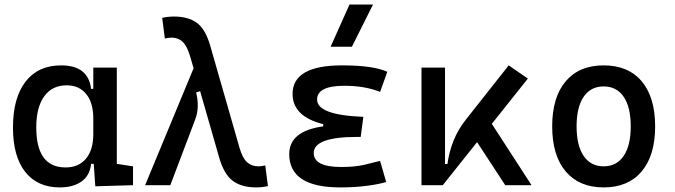

<svg xmlns="http://www.w3.org/2000/svg" viewBox="-20 -815 2970 845"><path d="M243.2 9.8Q145 9.8 91.1 -58.3Q37.1 -126.5 37.1 -253.9Q37.1 -384.3 92.5 -455.8Q147.9 -527.3 249 -527.3Q368.7 -527.3 380.9 -423.8H390.6V-517.6H494.1V-93.8L565.4 -83V0L399.4 4.9L392.6 -93.8H380.9Q375.5 -42 338.6 -16.1Q301.8 9.8 243.2 9.8ZM390.6 -224.6V-293Q390.6 -362.3 359.6 -400.9Q328.6 -439.5 273.4 -439.5Q209.5 -439.5 174.6 -391.1Q139.6 -342.8 139.6 -253.9Q139.6 -78.1 268.6 -78.1Q326.2 -78.1 358.4 -116.7Q390.6 -155.3 390.6 -224.6Z M1107.4 9.8Q1043.9 9.8 1004.9 -18.8Q965.8 -47.4 944.3 -122.6L860.8 -413.6L843.3 -408.2Q851.1 -376 850.3 -346.2Q849.6 -316.4 838.9 -288.6L729.5 0H618.7L832 -514.6L816.9 -566.4Q803.2 -612.8 783.7 -631.1Q764.2 -649.4 735.8 -649.4Q722.7 -649.4 705.6 -645.5L693.8 -736.3Q718.8 -742.2 745.6 -742.2Q808.1 -742.2 845.9 -714.8Q883.8 -687.5 904.8 -615.2L1033.7 -166Q1046.9 -119.6 1067.1 -101.3Q1087.4 -83 1117.2 -83Q1130.4 -83 1147.5 -86.9L1159.2 3.9Q1134.3 9.8 1107.4 9.8Z M1477.5 9.8Q1252.9 9.8 1252.9 -136.7Q1252.9 -238.3 1402.3 -258.8V-268.6Q1267.6 -302.7 1267.6 -401.4Q1267.6 -527.3 1485.4 -527.3Q1623.5 -527.3 1684.6 -499L1652.8 -410.6Q1585.4 -437.5 1496.1 -437.5Q1375.5 -437.5 1375.5 -377Q1375.5 -308.6 1579.1 -300.8L1567.4 -212.4H1551.8Q1360.8 -212.4 1360.8 -141.6Q1360.8 -80.1 1481.4 -80.1Q1542 -80.1 1581.8 -89.4Q1621.6 -98.6 1652.8 -106.9L1679.7 -13.7Q1640.6 -2.9 1589.6 3.4Q1538.6 9.8 1477.5 9.8ZM1435.1 -609.4 1518.1 -794.9H1621.6L1528.8 -609.4Z M1835 0V-517.6H1938.5V-93.3H1949.2Q1956.5 -147 1976.1 -195.8Q1995.6 -244.6 2030.3 -288.6L2218.8 -527.3L2303.2 -469.2L2144.5 -270L2319.3 0H2203.6L2079.6 -189.5L1928.7 0Z M2636.7 9.8Q2529.3 9.8 2469.7 -60.5Q2410.2 -130.9 2410.2 -258.8Q2410.2 -387.2 2469.7 -457.3Q2529.3 -527.3 2636.7 -527.3Q2744.6 -527.3 2804 -457.3Q2863.3 -387.2 2863.3 -258.8Q2863.3 -130.9 2804 -60.5Q2744.6 9.8 2636.7 9.8ZM2636.7 -83Q2693.8 -83 2724.9 -128.9Q2755.9 -174.8 2755.9 -258.8Q2755.9 -343.3 2724.9 -388.9Q2693.8 -434.6 2636.7 -434.6Q2579.6 -434.6 2548.6 -388.9Q2517.6 -343.3 2517.6 -258.8Q2517.6 -174.8 2548.6 -128.9Q2579.6 -83 2636.7 -83Z"/></svg>

Font: CaskaydiaCove NFP
Style: Regular
Weight: 400
Designer: Aaron Bell
Foundry: Saja Typeworks
Version: Version 2111.001; VTT 6.35;Nerd Fonts 3.1.1